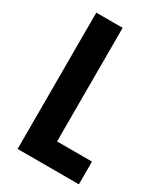

<svg xmlns="http://www.w3.org/2000/svg" viewBox="-179 -792 755 871"><g transform="rotate(30 198.0 -357.0)"><path d="M61 0V-714H199V-119H382V0Z"/></g></svg>

Font: Noto Sans Display ExtraCondensed
Style: Regular
Weight: 400
Width: 2
Version: Version 2.003